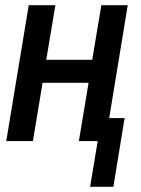

<svg xmlns="http://www.w3.org/2000/svg" viewBox="-20 -540 540 735"><path d="M325 175 354 0H282L319 -223H143L106 0H4L90 -520H192L157 -311H333L368 -520H469L398 -88H457L414 175Z"/></svg>

Font: Iosevka SS04 Semibold
Style: Italic
Weight: 600
Italic angle: -9°
Monospace: yes
Designer: Belleve Invis
Foundry: Belleve Invis
Version: Version 19.0.0; ttfautohint (v1.8.4)